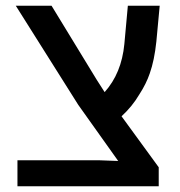

<svg xmlns="http://www.w3.org/2000/svg" viewBox="-20 -651 629 671"><path d="M41 -90.8H329.1L393.1 -88.4L253.4 -284.7L35.2 -630.9H160.2L318.4 -371.6L345.7 -329.1Q404.8 -395 414.6 -497.1L426.8 -630.9H538.1L526.4 -505.4Q519.5 -439.9 503.4 -394.5Q491.2 -358.4 466.8 -320.8Q442.4 -279.3 404.8 -244.6L534.7 -66.4V0H41Z"/></svg>

Font: Viking Open Sans Light
Style: Bold
Weight: 600
Foundry: Ascender Corporation
Version: Version 2.001